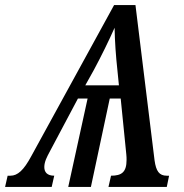

<svg xmlns="http://www.w3.org/2000/svg" viewBox="-67 -734 721 754"><path d="M-47 0H136L146 -44C118 -44 107 -58 107 -78C107 -99 118 -119 127 -136L239 -347H277L201 0H290L364 -347H407L429 -128C430 -120 430 -112 430 -106C430 -58 411 -44 369 -44L359 0H588L597 -44H588C558 -44 546 -62 540 -104L465 -714H381L56 -121C26 -65 2 -44 -26 -44H-37ZM268 -399 302 -460C331 -514 360 -573 383 -625C384 -570 388 -514 394 -459L400 -399Z"/></svg>

Font: Noto Serif Condensed Medium
Style: Italic
Weight: 500
Width: 3
Italic angle: -12°
Designer: Monotype Design Team
Foundry: Monotype Imaging Inc.
Version: Version 2.013